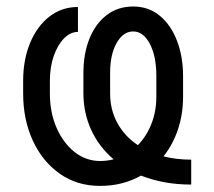

<svg xmlns="http://www.w3.org/2000/svg" viewBox="-20 -573 671 602"><path d="M579.5 -72.4V5.7Q535.2 5.7 495.7 -1.6Q456.3 -8.9 422.2 -22.4Q364.7 9.9 294 9.9Q221.6 9.9 167.3 -28.4Q112.9 -66.8 82.7 -132.5Q52.6 -198.2 52.6 -279.8V-319.6Q52.6 -385.7 74.2 -438Q95.9 -490.4 134.6 -520.8Q173.3 -551.1 224.4 -551.1V-473Q201 -473 180.9 -452.8Q160.9 -432.5 148.6 -397.7Q136.4 -362.9 136.4 -319.6V-279.8Q136.4 -220.9 157.1 -172.9Q177.9 -125 213.6 -96.6Q249.3 -68.2 294 -68.2Q315.7 -68.2 336.3 -73.5Q290.5 -112.2 266 -165.7Q241.5 -219.1 241.5 -281.2V-343.8Q241.5 -404.8 260.5 -451.9Q279.5 -498.9 314.5 -525.7Q349.4 -552.6 397.7 -552.6Q446 -552.6 481 -523.6Q516 -494.7 535 -445.1Q554 -395.6 554 -333.8V-269.9Q554 -215.2 538 -167.3Q522 -119.3 492.5 -82.7Q533.4 -72.4 579.5 -72.4ZM412.3 -117.9Q439.3 -145.6 454.7 -184.7Q470.2 -223.7 470.2 -269.9V-335.2Q470.2 -396.7 449.8 -435.5Q429.3 -474.4 397.7 -474.4Q366.1 -474.4 345.7 -438.2Q325.3 -402 325.3 -345.2V-279.8Q325.3 -229 348 -187.3Q370.7 -145.6 412.3 -117.9Z"/></svg>

Font: Inter Alia
Style: Regular
Weight: 400
Designer: Rasmus Andersson (Latin, Greek, Cyrillic etc.) and Evan from Shavian.info (Shavian, old style figures)
Foundry: Shavian.info
Version: Version 0.001;git-37ab20767